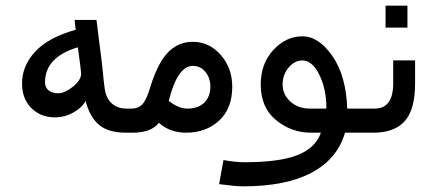

<svg xmlns="http://www.w3.org/2000/svg" viewBox="-20 -489 1575 685"><path d="M433.6 -15.6H429.7Q367.2 -15.6 334 -43Q300.8 -70.3 285.2 -128.9Q273.4 -105.5 242.2 -87.9Q210.9 -70.3 175.8 -70.3Q125 -70.3 91.8 -103.5Q58.6 -136.7 58.6 -191.4Q58.6 -253.9 105.5 -304.7Q152.3 -355.5 250 -382.8L246.1 -418H324.2L343.8 -261.7Q351.6 -179.7 355.5 -162.1Q359.4 -144.5 369.1 -130.9Q378.9 -117.2 394.5 -109.4Q410.2 -101.6 429.7 -101.6H433.6ZM257.8 -320.3Q140.6 -285.2 140.6 -195.3Q140.6 -175.8 154.3 -166Q168 -156.2 187.5 -156.2Q210.9 -156.2 240.2 -179.7Q269.5 -203.1 269.5 -226.6Q269.5 -234.4 257.8 -320.3Z M429.7 -101.6H449.2Q472.7 -101.6 486.3 -115.2Q500 -128.9 511.7 -164.1Q539.1 -257.8 576.2 -298.8Q613.3 -339.8 668 -339.8Q726.6 -339.8 767.6 -293Q808.6 -246.1 808.6 -179.7Q808.6 -101.6 761.7 -58.6Q714.8 -15.6 644.5 -15.6Q585.9 -15.6 546.9 -50.8Q519.5 -15.6 453.1 -15.6H429.7ZM582 -128.9Q617.2 -101.6 648.4 -101.6Q687.5 -101.6 709 -123Q730.5 -144.5 730.5 -179.7Q730.5 -210.9 712.9 -232.4Q695.3 -253.9 668 -253.9Q613.3 -253.9 582 -128.9Z M1285.2 -15.6H1210.9Q1183.6 78.1 1091.8 127Q1000 175.8 847.7 175.8Q820.3 175.8 761.7 168L777.3 82Q820.3 89.8 851.6 89.8Q976.6 89.8 1041 64.5Q1105.5 39.1 1125 -15.6H1089.8Q1019.5 -15.6 964.8 -60.5Q910.2 -105.5 910.2 -187.5Q910.2 -261.7 955.1 -310.5Q1000 -359.4 1058.6 -359.4Q1117.2 -359.4 1166 -289.1Q1214.8 -218.8 1218.8 -101.6H1285.2ZM1144.5 -101.6Q1144.5 -171.9 1119.1 -222.7Q1093.8 -273.4 1058.6 -273.4Q1031.2 -273.4 1009.8 -248Q988.3 -222.7 988.3 -187.5Q988.3 -152.3 1015.6 -127Q1043 -101.6 1085.9 -101.6Z M1460.9 -191.4Q1460.9 -97.7 1423.8 -56.6Q1386.7 -15.6 1312.5 -15.6H1285.2V-101.6H1316.4Q1382.8 -101.6 1382.8 -191.4V-273.4H1460.9ZM1433.6 -390.6H1355.5V-468.8H1433.6Z"/></svg>

Font: 和音 by 宁静之雨，公众号njzyshare
Style: Regular
Weight: 400
Designer: Steve Matteson
Foundry: Ascender Corporation
Version: Version 6.00;June 8, 2018;FontCreator 11.0.0.2388 32-bit